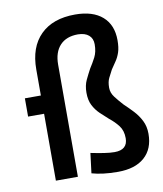

<svg xmlns="http://www.w3.org/2000/svg" viewBox="-84 -810 754 889"><g transform="rotate(-10 293.0 -366.0)"><path d="M399.4 9.8Q360.8 9.8 330.6 5.9Q300.3 2 276.4 -4.9L288.1 -98.6Q323.7 -91.3 351.1 -87.2Q378.4 -83 399.4 -83Q460.9 -83 460.9 -137.7Q460.9 -173.3 443.1 -196.5Q425.3 -219.7 400.9 -238.8Q381.3 -255.9 362.3 -274.2Q343.3 -292.5 330.8 -316.7Q318.4 -340.8 318.4 -376Q318.4 -410.2 330.6 -435.8Q342.8 -461.4 355 -483.9Q369.1 -505.4 382.1 -530.3Q395 -555.2 395 -590.8Q395 -618.2 377.2 -633.5Q359.4 -648.9 326.2 -649.4Q271.5 -649.4 241.7 -617.4Q211.9 -585.4 211.9 -527.3V0H108.4V-314.5H33.2V-400.4H108.4V-522.5Q108.4 -627.4 166.3 -684.8Q224.1 -742.2 329.1 -742.2Q412.1 -742.2 457.3 -702.6Q502.4 -663.1 502.4 -590.8Q502.4 -556.6 494.9 -534.2Q487.3 -511.7 475.8 -495.4Q464.4 -479 453.1 -461.9Q443.8 -444.3 434.8 -426.5Q425.8 -408.7 425.8 -380.9Q425.8 -356.9 441.7 -336.2Q457.5 -315.4 478.5 -292.5Q499.5 -272.9 520.3 -250.7Q541 -228.5 554.7 -201.4Q568.4 -174.3 568.4 -139.6Q568.4 -68.4 524.2 -29.3Q480 9.8 399.4 9.8Z"/></g></svg>

Font: Cascadia Code NF
Style: Regular
Weight: 400
Monospace: yes
Designer: Aaron Bell
Foundry: Saja Typeworks
Version: Version 2404.023; ttfautohint (v1.8.4)